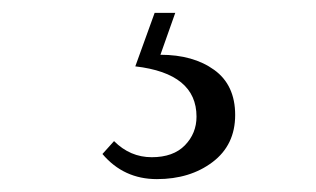

<svg xmlns="http://www.w3.org/2000/svg" viewBox="-20 -20 490 298"><path d="M139 219 157 199Q182 224 215.5 224Q249 224 267 205.5Q285 187 285 161Q285 94 190 83L220 0H252L229 65Q280 65 312.5 88.5Q345 112 345 158.5Q345 205 310 231.5Q275 258 223.5 258Q172 258 139 219Z"/></svg>

Font: Gilda Display
Style: Regular
Weight: 400
Designer: Eduardo Rodriguez Tunni
Foundry: Eduardo Rodriguez Tunni
Version: Version 1.001